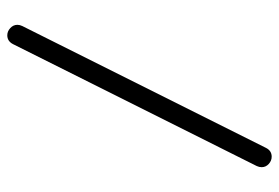

<svg xmlns="http://www.w3.org/2000/svg" viewBox="-142 -470 784 540"><g transform="rotate(-90 250.0 -200.0)"><path d="M450.2 -543Q450.2 -536.4 446.8 -529.3L104.2 155.8Q96.2 172.1 79.3 172.1Q67.9 172.1 58.8 163.8Q49.8 155.5 49.8 144Q49.8 137 53 130.1L395.8 -555.2Q404.1 -571.5 420.7 -571.5Q431.9 -571.5 441 -563.1Q450.2 -554.7 450.2 -543Z"/></g></svg>

Font: EnergyBar
Style: Regular
Weight: 400
Italic angle: -10°
Version: 1.0 2000-03-28